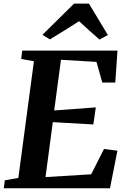

<svg xmlns="http://www.w3.org/2000/svg" viewBox="-28 -1016 687 1036"><path d="M-7.5 0 -2 -43 71 -56 155 -685.5 86.5 -698 92 -743H606L594 -570.5H524L492.5 -682L301 -693.5L264.5 -420L489 -436.5L475.5 -344.5L257 -357L217.5 -60.5L464 -75.5L533 -212L605.5 -203L565.5 0ZM201 -828 371.5 -996.5H452L554 -827L508.5 -802.5Q480.5 -827 453 -852Q425.5 -877 398.5 -901.5Q360 -876.5 320.5 -852Q281 -827.5 241 -803.5Z"/></svg>

Font: Merriweather 36pt
Style: Bold Italic
Weight: 700
Italic angle: -7.8°
Version: Version 2.101